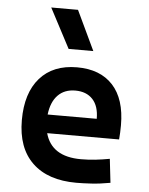

<svg xmlns="http://www.w3.org/2000/svg" viewBox="-56 -841 697 896"><g transform="rotate(5 293.0 -392.5)"><path d="M335.4 9.8Q201.7 9.8 129.2 -59.8Q56.6 -129.4 56.6 -259.8Q56.6 -386.7 118.4 -457Q180.2 -527.3 292.5 -527.3Q400.9 -527.3 460.2 -462.9Q519.5 -398.4 519.5 -275.9Q519.5 -240.7 516.6 -209H179.7Q209 -101.6 347.2 -101.6Q381.3 -101.6 414.3 -105.2Q447.3 -108.9 481.4 -115.2L494.1 -3.9Q445.8 4.9 406 7.3Q366.2 9.8 335.4 9.8ZM174.3 -295.9H404.3Q404.3 -355.5 375 -387Q345.7 -418.5 293.5 -418.5Q242.7 -418.5 211.9 -386.7Q181.2 -355 174.3 -295.9ZM245.1 -609.4 147.5 -794.9H272.9L360.8 -609.4Z"/></g></svg>

Font: Cascadia Mono NF SemiBold
Style: Regular
Weight: 600
Monospace: yes
Designer: Aaron Bell
Foundry: Saja Typeworks
Version: Version 2404.023; ttfautohint (v1.8.4)